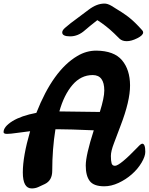

<svg xmlns="http://www.w3.org/2000/svg" viewBox="-40 -1042 835 1077"><path d="M758 -236Q775 -236 775 -190Q775 -165 754 -129.5Q733 -94 699.5 -64.5Q666 -35 625 -16Q584 3 545 3Q486 3 463.5 -26.5Q441 -56 441 -113.5Q441 -171 486 -311Q348 -317 285 -317H271Q253 -206 253 -84Q253 -30 212 -10Q193 -1 175.5 7Q158 15 138 15Q88 15 88 -75Q88 -165 129 -306Q85 -301 51.5 -296Q18 -291 -1 -291Q-20 -291 -20 -301Q-20 -331 29 -362Q79 -393 164 -409Q258 -648 394 -728Q444 -758 500 -758Q600 -757 644.5 -704Q689 -651 689.5 -563.5Q690 -476 636 -336Q616 -282 599 -238Q582 -194 582 -167Q582 -140 586 -126Q590 -112 605 -112Q632 -112 732 -216Q750 -236 758 -236ZM309 -860Q309 -872 324.5 -885.5Q340 -899 356.5 -912Q373 -925 390 -937Q435 -970 458 -988Q503 -1022 546 -1022Q563 -1022 584 -1010Q651 -970 683.5 -944.5Q716 -919 757 -873Q763 -867 763 -860Q763 -844 730 -827.5Q697 -811 671 -811Q645 -811 630 -825.5Q615 -840 600 -855Q555 -898 506 -929Q460 -893 436 -872Q398 -838 353.5 -838Q309 -838 309 -860ZM545 -534Q545 -621 480 -621Q414 -621 366.5 -565.5Q319 -510 293 -417L520 -414Q545 -494 545 -534Z"/></svg>

Font: Leckerli One
Style: Regular
Weight: 400
Version: Version 1.001